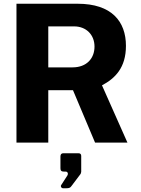

<svg xmlns="http://www.w3.org/2000/svg" viewBox="-20 -762 754 1026"><path d="M661 0 525 -306C595 -343 653 -400 653 -517C653 -648 576 -742 395 -742H68V0H238V-280H370L488 0ZM368 -402H238V-621H376C440 -621 485 -577 485 -513C485 -449 442 -402 368 -402ZM317 244H334C350 244 356 241 362 232L411 167C411 164 414 160 414 155V71C414 62 409 57 400 57H318C309 57 303 62 303 74V137C303 150 308 155 322 155H331C342 155 347 167 338 179L307 227C302 234 308 244 317 244Z"/></svg>

Font: 18Franklin
Style: Bold
Weight: 700
Designer: Pablo Impallari, Rodrigo Fuenzalida (Modified by Dan O. Williams)
Version: Version 0.025;PS 000.025;hotconv 1.0.88;makeotf.lib2.5.64775